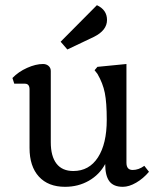

<svg xmlns="http://www.w3.org/2000/svg" viewBox="-20 -708 597 741"><path d="M214 -547 354 -688Q393 -670 393 -631Q393 -591 343 -566L240 -517ZM94 -137V-363Q94 -385 76 -385H35L28 -407Q51 -431 84.5 -446Q118 -461 146 -461Q159 -461 167.5 -453.5Q176 -446 176 -434V-159Q176 -105 198 -76.5Q220 -48 263 -48Q324 -48 358 -100.5Q392 -153 392 -246Q392 -312 384.5 -349.5Q377 -387 356 -423L345 -437L356 -450L468 -461V-80Q468 -52 492 -52Q515 -52 537 -68L555 -45Q533 -19 505.5 -3Q478 13 454 13Q418 13 402 -8.5Q386 -30 386 -75Q364 -34 323 -10.5Q282 13 231 13Q166 13 130 -26.5Q94 -66 94 -137Z"/></svg>

Font: Kurale
Style: Regular
Weight: 400
Designer: Eduardo Rodriguez Tunni
Foundry: Eduardo Rodriguez Tunni
Version: Version 2.000